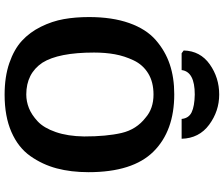

<svg xmlns="http://www.w3.org/2000/svg" viewBox="-89 -861 971 833"><g transform="rotate(90 396.5 -444.5)"><path d="M199 -756Q201 -828 259 -869Q317 -910 390 -910Q462 -910 521 -866.5Q580 -823 582 -747H496Q493 -778 467 -790.5Q441 -803 390 -804Q291 -804 284 -747H211ZM54 -345Q54 -446 80 -519.5Q106 -593 153.5 -634.5Q201 -676 259 -695.5Q317 -715 389 -715Q548 -715 637.5 -625Q727 -535 727 -343Q727 -267 710.5 -205Q694 -143 657 -90.5Q620 -38 552.5 -8.5Q485 21 391 21Q313 21 253.5 0.5Q194 -20 157 -54Q120 -88 96 -136.5Q72 -185 63 -235.5Q54 -286 54 -345ZM208 -367Q208 -213 252 -143Q299 -73 390 -73Q420 -73 449 -84.5Q478 -96 506.5 -122.5Q535 -149 553 -201Q571 -253 572 -324Q572 -421 557 -486Q542 -551 490 -591Q451 -625 390 -625Q336 -625 298.5 -602Q261 -579 242 -539Q223 -499 215.5 -457.5Q208 -416 208 -367Z"/></g></svg>

Font: Coval
Style: Heavy
Weight: 900
Foundry: Context Ltd
Version: Version 001.000